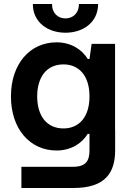

<svg xmlns="http://www.w3.org/2000/svg" viewBox="-20 -750 647 968"><path d="M87.9 197.8H349.6C511.2 198.2 560.5 120.1 560.5 8.3V-94.2H560.1V-528.8H441.9L431.2 -452.6H422.4C393.1 -500.5 338.4 -536.6 265.1 -536.6C132.3 -536.6 35.2 -429.2 35.2 -264.2C35.2 -264.2 35.2 -263.7 35.2 -263.7C35.2 -98.6 132.3 8.8 265.1 8.8C338.4 8.8 393.1 -27.3 422.4 -75.2H431.2V8.3C431.2 59.1 414.1 90.8 349.6 90.8H87.9ZM145.5 -730C145.5 -636.7 221.7 -585 310.1 -585C398.4 -585 474.6 -636.7 474.6 -730H377.9C377.9 -681.6 346.2 -657.2 310.1 -657.2C273.9 -657.2 242.2 -681.6 242.2 -730ZM167.5 -264.2C167.5 -358.9 212.9 -425.3 300.3 -425.3C375.5 -425.3 431.2 -371.6 431.2 -264.2C431.2 -156.2 375.5 -102.5 300.3 -102.5C212.9 -102.5 167.5 -168.9 167.5 -264.2Z"/></svg>

Font: Wand UI Pro Bold
Style: Regular
Weight: 700
Designer: Andreas Faust
Version: Version 1.003;FEAKit 1.0